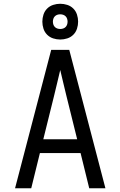

<svg xmlns="http://www.w3.org/2000/svg" viewBox="-20 -1000 640 1020"><path d="M60 0 252 -735H348L540 0H454L408 -187H192L146 0ZM390 -260 333 -490Q325 -524 316.5 -558.5Q308 -593 300 -628Q292 -593 283.5 -558.5Q275 -524 267 -490L210 -260ZM300 -790Q281 -790 262.5 -796Q244 -802 230.5 -815.5Q217 -829 211 -847.5Q205 -866 205 -885Q205 -904 211 -922.5Q217 -941 230.5 -954.5Q244 -968 262.5 -974Q281 -980 300 -980Q319 -980 337.5 -974Q356 -968 369.5 -954.5Q383 -941 389 -922.5Q395 -904 395 -885Q395 -866 389 -847.5Q383 -829 369.5 -815.5Q356 -802 337.5 -796Q319 -790 300 -790ZM300 -846Q308 -846 315.5 -848.5Q323 -851 328.5 -856.5Q334 -862 336.5 -869.5Q339 -877 339 -885Q339 -893 336.5 -900.5Q334 -908 328.5 -913.5Q323 -919 315.5 -921.5Q308 -924 300 -924Q292 -924 284.5 -921.5Q277 -919 271.5 -913.5Q266 -908 263.5 -900.5Q261 -893 261 -885Q261 -877 263.5 -869.5Q266 -862 271.5 -856.5Q277 -851 284.5 -848.5Q292 -846 300 -846Z"/></svg>

Font: R Plex Mono
Style: Regular
Weight: 400
Monospace: yes
Designer: Belleve Invis
Foundry: Belleve Invis
Version: Version 31.8.0